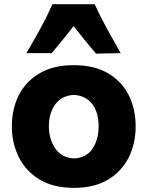

<svg xmlns="http://www.w3.org/2000/svg" viewBox="-20 -891 710 926"><path d="M338.4 15.1Q235.4 15.1 168.5 -26.6Q101.6 -68.4 69.3 -136Q37.1 -203.6 37.1 -281.7Q37.1 -365.7 71 -432.4Q105 -499 171.4 -537.8Q237.8 -576.7 335 -576.7Q435.1 -576.7 501.5 -537.4Q567.9 -498 601.1 -431.4Q634.3 -364.7 634.3 -281.7Q634.3 -197.3 599.9 -129.9Q565.4 -62.5 499.3 -23.7Q433.1 15.1 338.4 15.1ZM337.4 -127Q397 -129.9 426.3 -174.1Q455.6 -218.3 455.6 -281.7Q455.6 -348.6 425.3 -388.7Q395 -428.7 337.4 -433.6Q277.8 -430.2 246.8 -388.2Q215.8 -346.2 215.8 -281.7Q215.8 -220.2 246.6 -175Q277.3 -129.9 337.4 -127ZM442.9 -632.3Q415 -665 387.9 -698.5Q360.8 -731.9 335 -765.1Q309.6 -732.4 283.2 -699.7Q256.8 -667 229.5 -634.8H107.4Q142.1 -693.8 174.6 -752.9Q207 -812 232.9 -870.6H436.5Q463.4 -812 495.8 -752.9Q528.3 -693.8 562.5 -634.8Z"/></svg>

Font: Pinar-DS1-FD Bold
Style: Regular
Weight: 700
Designer: Amin Abedi
Version: Version 2.000